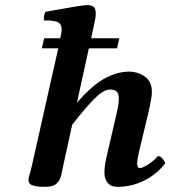

<svg xmlns="http://www.w3.org/2000/svg" viewBox="-20 -718 664 748"><path d="M226.1 -71.8Q225.1 -66.9 223.1 -57.4Q221.2 -47.9 220.2 -42.5Q219.2 -37.1 216.6 -29.1Q213.9 -21 211.2 -16.4Q208.5 -11.7 203.6 -6.1Q198.7 -0.5 192.6 2.7Q186.5 5.9 177.5 7.8Q168.5 9.8 157.2 9.8Q135.7 9.8 128.9 8.8Q106.4 5.9 98.6 -0.2Q90.8 -6.3 90.8 -17.1Q90.8 -21.5 93 -29.5Q95.2 -37.6 98.6 -49.8Q102.1 -62 104 -71.8L207 -529.8H143.1L151.9 -568.8H214.8Q220.2 -590.8 220.2 -606.9Q218.8 -627 202.1 -632.8Q193.4 -636.7 172.9 -638.2H151.9Q150.9 -641.1 150.9 -647.9Q150.9 -659.2 157.2 -671.9Q169.9 -673.8 209.2 -681.2Q248.5 -688.5 279.1 -693.4Q309.6 -698.2 323.2 -698.2Q329.6 -698.2 336.9 -695.8Q343.8 -692.4 347.2 -689Q353 -681.6 353 -665Q353 -655.8 351.1 -644.5Q349.1 -633.3 344.5 -612.3Q339.8 -591.3 337.9 -583L335 -568.8H444.8L436 -529.8H326.2L279.8 -317.9Q340.3 -387.2 389.2 -413.1Q438 -439 482.9 -439Q493.2 -439 498 -438Q529.3 -433.6 550.5 -414.6Q571.8 -395.5 571.8 -358.9Q571.8 -340.3 559.1 -283.2L521 -124Q515.1 -98.6 514.2 -84Q514.2 -63 524.9 -63Q533.7 -63 555.7 -76.4Q577.6 -89.8 595.2 -109.9Q604.5 -109.9 612.8 -100.3Q621.1 -90.8 624 -82Q589.8 -38.1 541 -14.2Q492.2 9.8 439 9.8Q418 9.8 407.2 1.7Q396.5 -6.3 390.1 -22.9Q381.3 -50.3 397 -115.2L434.1 -274.9Q442.9 -313.5 442.9 -333Q442.9 -354.5 434.3 -361.8Q425.8 -369.1 408.2 -369.1Q383.8 -369.1 349.1 -334.7Q314.5 -300.3 261.2 -231.9Z"/></svg>

Font: Common Serif
Style: Bold Italic
Weight: 700
Italic angle: -12°
Designer: Philipp H. Poll, Khaled Hosny
Foundry: Stefan Peev, Context Ltd.
Version: Version 1.026